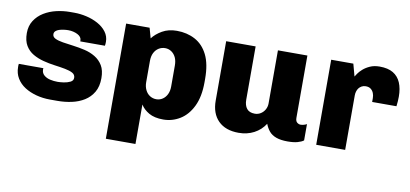

<svg xmlns="http://www.w3.org/2000/svg" viewBox="-67 -738 2425 1136"><g transform="rotate(10 1146.0 -170.0)"><path d="M246 10Q203 10 163.5 -0.5Q124 -11 93.5 -30.5Q63 -50 45 -79.5Q27 -109 27 -147Q27 -152 27 -156Q27 -160 28 -166H176Q175 -163 175 -161.5Q175 -160 175 -158Q175 -137 190 -124Q205 -111 227 -106Q249 -101 272 -101Q287 -101 308.5 -104Q330 -107 347.5 -115.5Q365 -124 365 -141Q365 -160 348 -169.5Q331 -179 302 -184.5Q273 -190 238.5 -194.5Q204 -199 169.5 -208Q135 -217 106.5 -233.5Q78 -250 60.5 -279Q43 -308 43 -354Q43 -397 63.5 -429Q84 -461 117.5 -481.5Q151 -502 191.5 -511.5Q232 -521 273 -521H300Q335 -521 372.5 -512.5Q410 -504 442 -486.5Q474 -469 493.5 -443Q513 -417 513 -384Q513 -377 512.5 -370.5Q512 -364 511 -360H363V-366Q363 -377 356.5 -385.5Q350 -394 338.5 -400Q327 -406 312.5 -409.5Q298 -413 282 -413Q269 -413 254.5 -411Q240 -409 227.5 -405Q215 -401 207 -393.5Q199 -386 199 -375Q199 -358 217 -349.5Q235 -341 263.5 -336.5Q292 -332 327 -327.5Q362 -323 396.5 -315Q431 -307 460 -289.5Q489 -272 506.5 -243Q524 -214 524 -167Q524 -117 504 -83Q484 -49 451 -28.5Q418 -8 376.5 1Q335 10 291 10Z M612 181V-511H753L770 -450Q791 -478 828 -499.5Q865 -521 916 -521Q977 -521 1025.5 -495Q1074 -469 1101.5 -414Q1129 -359 1129 -270V-249Q1129 -163 1101 -105Q1073 -47 1026.5 -18.5Q980 10 926 10Q873 10 840 -9Q807 -28 790 -56V181ZM865 -101Q886 -101 903 -112.5Q920 -124 929.5 -144Q939 -164 939 -190V-316Q939 -345 929.5 -365Q920 -385 903 -396.5Q886 -408 865 -408Q844 -408 826.5 -397Q809 -386 799 -366Q789 -346 789 -317V-190Q789 -164 799 -143.5Q809 -123 826.5 -112Q844 -101 865 -101Z M1379 10Q1300 10 1256.5 -33.5Q1213 -77 1213 -154V-511H1390V-191Q1390 -157 1405.5 -137.5Q1421 -118 1454 -118Q1473 -118 1489 -128Q1505 -138 1514.5 -155Q1524 -172 1524 -192V-511H1701V-137Q1701 -117 1711 -109Q1721 -101 1732 -101Q1741 -101 1750.5 -103.5Q1760 -106 1769 -111V-13Q1756 -3 1732.5 3.5Q1709 10 1673 10Q1632 10 1604.5 0Q1577 -10 1561.5 -29Q1546 -48 1537 -72Q1512 -33 1471 -11.5Q1430 10 1379 10Z M1844 0V-511H1977L1997 -437Q2000 -442 2009 -455.5Q2018 -469 2035 -484Q2052 -499 2076.5 -510Q2101 -521 2134 -521Q2184 -521 2215 -502.5Q2246 -484 2261 -449Q2276 -414 2276 -365Q2276 -353 2275 -337.5Q2274 -322 2272 -307H2126V-330Q2126 -346 2120.5 -360Q2115 -374 2103.5 -383Q2092 -392 2073 -392Q2059 -392 2048.5 -386Q2038 -380 2031.5 -371.5Q2025 -363 2021.5 -351.5Q2018 -340 2018 -328V0Z"/></g></svg>

Font: Chivo Medium ExtraBold
Style: Regular
Weight: 800
Version: Version 2.002